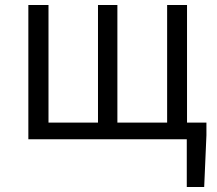

<svg xmlns="http://www.w3.org/2000/svg" viewBox="-20 -560 872 772"><path d="M94 0H731V192H801L810 -16V-67H732V-540H652V-67H452V-540H374V-67H175V-540H94Z"/></svg>

Font: Noto Sans HK DemiLight
Style: Regular
Weight: 350
Designer: Ryoko NISHIZUKA 西塚涼子 (kana, bopomofo & ideographs); Paul D. Hunt (Latin, Greek & Cyrillic); Sandoll Communications 산돌커뮤니
Foundry: Adobe
Version: Version 2.004;hotconv 1.0.118;makeotfexe 2.5.65603